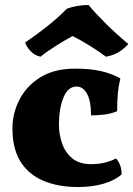

<svg xmlns="http://www.w3.org/2000/svg" viewBox="-20 -743 536 772"><path d="M469 -42Q443 -18 397 -4.5Q351 9 295 9Q213 9 153.5 -16.5Q94 -42 62 -94Q30 -146 30 -227Q30 -287 58 -342Q86 -397 142 -432Q198 -467 283 -467Q344 -467 386.5 -457Q429 -447 464 -428Q457 -400 454 -369.5Q451 -339 451 -296Q428 -286 400 -282.5Q372 -279 346 -279Q346 -337 330 -366Q314 -395 288 -395Q253 -395 235 -350.5Q217 -306 217 -241Q217 -203 229.5 -166.5Q242 -130 270.5 -106.5Q299 -83 346 -83Q378 -83 403 -89.5Q428 -96 446 -106Q457 -95 463 -78.5Q469 -62 469 -42ZM143 -515Q119 -520 102.5 -538Q86 -556 81 -572Q124 -601 169.5 -637Q215 -673 249 -708Q267 -715 290.5 -719Q314 -723 336 -723Q367 -686 407 -646.5Q447 -607 496 -566Q480 -548 459 -534.5Q438 -521 406 -515Q378 -536 342 -558.5Q306 -581 272 -598Q259 -591 241.5 -581Q224 -571 206 -559.5Q188 -548 171.5 -536.5Q155 -525 143 -515Z"/></svg>

Font: Vollkorn Black
Style: Regular
Weight: 900
Designer: Friedrich Althausen
Foundry: Friedrich Althausen
Version: Version 5.000